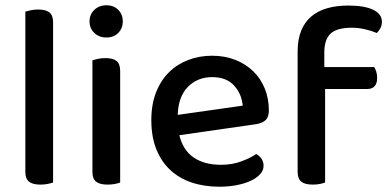

<svg xmlns="http://www.w3.org/2000/svg" viewBox="-20 -693 1484 727"><path d="M133 6Q104 6 90 -5Q76 -16 76 -42V-649Q83 -651 96 -654Q109 -657 124 -657Q153 -657 167 -646Q181 -635 181 -609V-2Q173 1 160.5 3.5Q148 6 133 6Z M435 -2Q428 1 415.5 3.5Q403 6 387 6Q358 6 344 -5Q330 -16 330 -42V-465Q338 -467 350.5 -470Q363 -473 379 -473Q408 -473 421.5 -462Q435 -451 435 -424ZM319 -612Q319 -638 337 -655.5Q355 -673 383 -673Q411 -673 428 -655.5Q445 -638 445 -612Q445 -586 428 -568.5Q411 -551 383 -551Q355 -551 337 -568.5Q319 -586 319 -612Z M659 -181Q673 -124 713.5 -96.5Q754 -69 817 -69Q859 -69 894 -82Q929 -95 950 -110Q978 -94 978 -65Q978 -48 965 -33.5Q952 -19 929.5 -8.5Q907 2 876.5 8Q846 14 811 14Q753 14 705.5 -2Q658 -18 624 -50Q590 -82 571.5 -129Q553 -176 553 -238Q553 -298 571 -343.5Q589 -389 620 -419.5Q651 -450 693 -466Q735 -482 783 -482Q831 -482 870.5 -466.5Q910 -451 938.5 -423.5Q967 -396 982.5 -358Q998 -320 998 -275Q998 -250 986 -238.5Q974 -227 951 -223ZM783 -401Q728 -401 691.5 -364Q655 -327 653 -258L899 -293Q895 -338 866 -369.5Q837 -401 783 -401Z M1208 -439H1397Q1401 -433 1404.5 -422.5Q1408 -412 1408 -398Q1408 -356 1370 -356H1211V-2Q1204 1 1191.5 3.5Q1179 6 1164 6Q1135 6 1121 -5Q1107 -16 1107 -42V-498Q1107 -544 1120.5 -577Q1134 -610 1159 -631Q1184 -652 1219.5 -662Q1255 -672 1298 -672Q1360 -672 1393 -656Q1426 -640 1426 -611Q1426 -597 1420.5 -586.5Q1415 -576 1407 -568Q1388 -576 1363 -582Q1338 -588 1312 -588Q1256 -588 1232 -566Q1208 -544 1208 -494Z"/></svg>

Font: Baloo 2 Medium
Style: Regular
Weight: 500
Designer: Sarang Kulkarni and Ek Type
Foundry: Ek Type
Version: Version 1.640;hotconv 1.0.111;makeotfexe 2.5.65597; ttfautoh